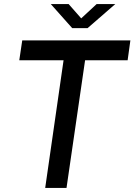

<svg xmlns="http://www.w3.org/2000/svg" viewBox="-20 -921 659 941"><path d="M201.5 0 291.5 -625.5H74.5L89 -723H619L605.5 -625.5H397L306 0ZM334 -783 229 -901H316.5L378 -831L453.5 -901H545L409 -783Z"/></svg>

Font: Public Sans Medium
Style: Italic
Weight: 500
Italic angle: -8°
Designer: The Public Sans project authors (U.S. Web Design System). Libre Franklin designed by Pablo Impallari and Rodrigo Fuenzal
Version: Version 1.007; ttfautohint (v1.8.1) -l 8 -r 50 -G 200 -x 14 